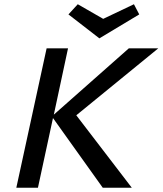

<svg xmlns="http://www.w3.org/2000/svg" viewBox="-20 -886 767 906"><path d="M449 -705 303 -818 347 -866 467 -797 612 -866 637 -818ZM340 -342 602 0H465L230 -329L159 0H57L200 -658H301L234 -345L588 -658H727Z"/></svg>

Font: Ysabeau Infant Semibold
Style: Italic
Weight: 600
Italic angle: -12°
Designer: Christian Thalmann (Catharsis Fonts)
Version: Version 0.003